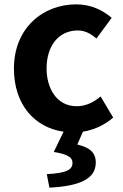

<svg xmlns="http://www.w3.org/2000/svg" viewBox="-20 -594 567 882"><path d="M361 11C410 3 459 -18 500 -54L442 -151C411 -124 373 -106 333 -106C236 -106 194 -194 194 -279C194 -387 252 -454 337 -454C369 -454 395 -441 423 -417L493 -512C452 -547 399 -574 330 -574C178 -574 44 -466 44 -279C44 -112 140 -8 272 11L227 104C294 115 313 130 313 154C313 187 284 201 195 206L207 268C344 261 420 229 420 153C420 106 391 83 335 70Z"/></svg>

Font: Spoqa Han Sans Neo Bold
Style: Bold
Weight: 700
Designer: [Spoqa Han Sans Neo] Dong-huui Kim  Younghwa Kang  Yujin Lee  [Noto Sans] Ryoko NISHIZUKA  (kana & ideographs); Paul D. 
Foundry: Spoqa (http://www.spoqa-han-sans.com)
Version: Version 1.000